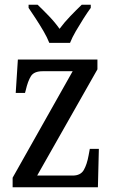

<svg xmlns="http://www.w3.org/2000/svg" viewBox="-20 -786 479 806"><path d="M33 0V-40L285 -487H159Q123 -487 110 -466.5Q97 -446 88 -407L85 -396H46L55 -536H389V-495L136 -49H285Q318 -49 331.5 -72Q345 -95 352 -134L357 -161H395L391 0ZM187 -606Q178 -629 162.5 -655.5Q147 -682 130 -708Q113 -734 100 -753V-766H138Q161 -744 186 -718Q211 -692 230 -665Q250 -692 275 -718Q300 -744 323 -766H361V-753Q347 -734 330.5 -708Q314 -682 298.5 -655.5Q283 -629 274 -606Z"/></svg>

Font: Noto Serif Hebrew Condensed
Style: Regular
Weight: 400
Width: 3
Designer: Monotype Design Team
Foundry: Monotype Imaging Inc.
Version: Version 2.004; ttfautohint (v1.8.4.7-5d5b)